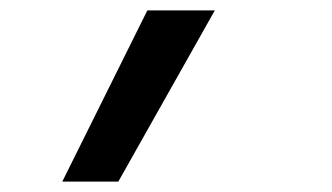

<svg xmlns="http://www.w3.org/2000/svg" viewBox="-20 -172 640 370"><path d="M100 178 264 -152H394L208 178Z"/></svg>

Font: Iosevka Semibold Extended
Style: Italic
Weight: 600
Width: 7
Italic angle: -9°
Monospace: yes
Designer: Belleve Invis
Foundry: Belleve Invis
Version: Version 32.5.0; ttfautohint (v1.8.4)